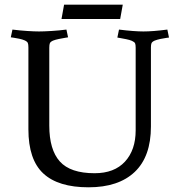

<svg xmlns="http://www.w3.org/2000/svg" viewBox="-20 -784 764 818"><path d="M558 -229V-581Q558 -594 555.5 -599.5Q553 -605 542 -610Q533 -614 518 -617Q503 -620 491.5 -622Q480 -624 480 -624L487 -658Q519 -654 545.5 -652Q572 -650 591 -650Q611 -650 636.5 -652Q662 -654 693 -658L700 -624Q700 -624 688.5 -622.5Q677 -621 663 -618Q649 -615 639 -611Q628 -606 625.5 -600Q623 -594 623 -582V-245Q623 -117 554 -51.5Q485 14 357 14Q228 14 164.5 -45Q101 -104 101 -233V-582Q101 -595 98.5 -601Q96 -607 85 -612Q76 -616 62 -619Q48 -622 37 -623.5Q26 -625 26 -625L33 -658Q65 -654 96 -652Q127 -650 146 -650Q166 -650 199 -652Q232 -654 263 -658L270 -625Q270 -625 258 -623Q246 -621 231 -618Q216 -615 206 -611Q195 -606 192.5 -600Q190 -594 190 -581V-249Q190 -146 235 -96Q280 -46 383 -46Q467 -46 512.5 -95.5Q558 -145 558 -229ZM492 -703H242L253 -764H503Z"/></svg>

Font: Buenard
Style: Regular
Weight: 400
Version: Version 2.000